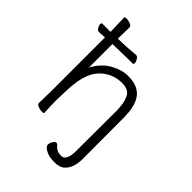

<svg xmlns="http://www.w3.org/2000/svg" viewBox="-246 -812 1080 1080"><g transform="rotate(45 294.0 -272.5)"><path d="M97 -541Q77 -540 52 -538H51Q41 -538 33 -551Q25 -564 25 -574.5Q25 -585 31 -585H97L94 -697Q94 -702 108.5 -702Q123 -702 139 -695.5Q155 -689 155 -679L153 -587L214 -589Q250 -591 290 -595H291Q301 -595 309.5 -582Q318 -569 318 -558Q318 -547 312 -547H273Q245 -547 225 -546L186 -545L153 -544V-358L162 -373Q194 -425 244 -452.5Q294 -480 344 -480Q433 -480 466 -420Q491 -375 491 -297L492 30Q492 103 455 137Q434 157 391.5 157Q349 157 322.5 142.5Q296 128 296 113.5Q296 99 305 85Q314 71 322.5 71Q331 71 340 82Q358 105 394 105Q414 105 424 84Q434 63 434 31L435 -293Q435 -353 418 -390.5Q401 -428 348 -428Q267 -428 212 -369Q157 -310 155 -162Q154 -129 153 -105V-89Q153 -59 156 1Q156 6 141.5 6Q127 6 111 -0.5Q95 -7 95 -17L97 -115ZM340 82Z"/></g></svg>

Font: ToneOZ-Pinyin-WenKai-Light
Style: Light
Weight: 300
Designer: Fontworks Inc.
Foundry: ToneOZ
Version: Version 0.240331